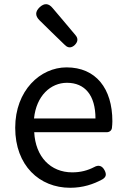

<svg xmlns="http://www.w3.org/2000/svg" viewBox="-20 -876 594 909"><path d="M416 -250H485C499 -250 509 -259 510 -271C511 -280 512 -291 512 -302C512 -457 434 -557 295 -557C171 -557 52 -448 52 -271C52 -92 167 13 312 13C373 13 423 -4 465 -27C483 -38 485 -51 475 -70C464 -91 447 -97 426 -85C395 -69 362 -60 322 -60C219 -60 148 -134 142 -250H325ZM359 -315H286H141C152 -423 220 -484 297 -484C382 -484 432 -425 432 -315ZM279 -779 229 -838C210 -861 190 -862 168 -842C146 -821 146 -801 167 -780L222 -726L287 -663C302 -648 318 -648 334 -663C349 -678 351 -694 337 -710Z"/></svg>

Font: GenSenRounded2 TW R
Style: Regular
Weight: 400
Version: Version 2.100;PS 2.1;hotconv 16.6.51;makeotf.lib2.5.65220 DE